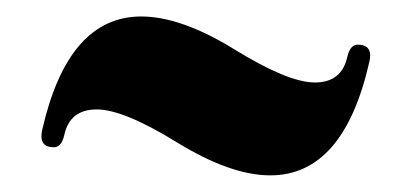

<svg xmlns="http://www.w3.org/2000/svg" viewBox="-20 -373 499 233"><path d="M30.3 -207.5Q30.3 -211.4 31.2 -215.3Q62.5 -353 151.4 -353Q199.7 -353 264.6 -313Q329.6 -272.9 362.1 -272.9Q394.5 -272.9 401.4 -303.7Q404.8 -318.8 414.1 -318.8Q429.2 -318.8 429.2 -305.7Q429.2 -301.8 428.2 -297.9Q397 -160.2 308.1 -160.2Q259.8 -160.2 194.8 -200.2Q129.9 -240.2 97.4 -240.2Q64.9 -240.2 58.1 -209.5Q54.7 -194.3 45.4 -194.3Q30.3 -194.3 30.3 -207.5Z"/></svg>

Font: UnifrakturMaguntia21
Style: Book
Weight: 400
Designer: j. 'mach' wust, Gerrit Ansmann, Georg Duffner, based on a font by Peter Wiegel, original typeface by Carl Albert Fahrenw
Version: Version 2017-03-19